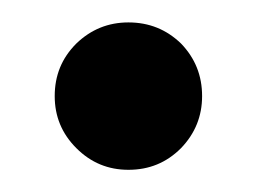

<svg xmlns="http://www.w3.org/2000/svg" viewBox="-20 -153 231 173"><path d="M95.7 0C114.3 0 129.9 -6.3 143.1 -19.5C155.8 -32.7 162.1 -48.3 162.1 -66.4C162.1 -85 155.8 -100.6 143.1 -113.8C129.9 -126.5 114.3 -132.8 95.7 -132.8C77.6 -132.8 62 -126.5 48.8 -113.8C35.6 -100.6 29.3 -85 29.3 -66.4C29.3 -48.3 35.6 -32.7 48.8 -19.5C62 -6.3 77.6 0 95.7 0Z"/></svg>

Font: Ya Modern Pro
Style: Bold
Weight: 700
Designer: Yahyaalaswadi
Foundry: Yahyaalaswadi
Version: Version 1.000;September 23, 2024;FontCreator 15.0.0.2974 64-